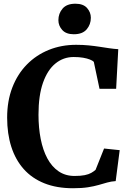

<svg xmlns="http://www.w3.org/2000/svg" viewBox="-20 -990 703 1021"><path d="M368.2 11Q281.5 11 215.8 -15.3Q150.1 -41.6 106.2 -90.9Q62.3 -140.3 40.1 -209.5Q18 -278.8 18 -364.3Q18 -453.3 45.6 -524.8Q73.1 -596.2 122.9 -646.9Q172.7 -697.6 239.4 -724.6Q306.2 -751.7 385 -751.7Q421.1 -751.7 451.9 -748.6Q482.8 -745.5 509.7 -741.3Q536.6 -737.1 561.2 -733.5Q585.8 -729.9 608.9 -728.5L597.6 -517.7H509.2L478.8 -661.3Q472.3 -667.8 458 -673.5Q443.7 -679.2 422.3 -683Q400.9 -686.8 371.6 -686.8Q317.2 -686.8 275 -652.5Q232.7 -618.2 208.7 -550.2Q184.7 -482.1 184.7 -380.3Q184.7 -310.8 196.4 -251.3Q208.1 -191.7 231.8 -147.6Q255.5 -103.5 291.7 -78.9Q327.9 -54.3 376.4 -54.3Q409.1 -54.3 430.4 -58.6Q451.7 -63 465.1 -70.6Q478.5 -78.2 488.2 -86.9L533.4 -200.2L616.5 -191.5L595.2 -27Q571.3 -25.4 550 -19.4Q528.8 -13.4 504.4 -6.3Q480.1 0.7 447.4 5.9Q414.7 11 368.2 11ZM372.1 -807.9Q331.3 -807.9 310.9 -830.7Q290.5 -853.4 290.5 -882.7Q290.5 -918.2 312.7 -944.2Q334.9 -970.2 380.5 -970.2H381.5Q422.6 -970.2 442.9 -947.5Q463.1 -924.7 463.1 -895.5Q463.1 -859.9 440.9 -833.9Q418.6 -807.9 373.1 -807.9Z"/></svg>

Font: Merriweather Light
Style: Regular
Weight: 300
Version: Version 2.100